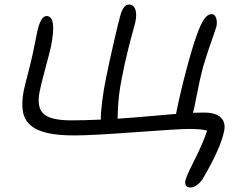

<svg xmlns="http://www.w3.org/2000/svg" viewBox="-20 -683 1058 841"><path d="M814.9 138.2Q786.6 138.2 792 107.9Q795.4 90.3 832 17.8Q868.7 -54.7 887.2 -110.8Q863.3 -118.2 808.1 -118.2Q763.2 -118.2 572.3 -104Q381.3 -89.8 305.2 -89.8Q231.4 -89.8 184.1 -101.3Q136.7 -112.8 111.1 -136.7Q85.4 -160.6 79.8 -197.8Q74.2 -234.9 84 -286.1Q87.4 -302.7 103.3 -364Q119.1 -425.3 125 -455.1Q127.4 -466.3 133.3 -495.6Q139.2 -524.9 141.1 -534.2Q156.2 -612.8 184.1 -612.8Q229 -612.8 204.1 -482.9Q197.8 -453.6 179.2 -385.3Q160.6 -316.9 153.8 -283.2Q139.6 -212.9 170.9 -184.3Q202.1 -155.8 292 -155.8Q346.7 -155.8 421.9 -159.2Q420.4 -182.1 427.5 -238.8Q434.6 -295.4 444.8 -342.8Q457 -404.3 479.2 -501.2Q501.5 -598.1 508.8 -621.1Q522 -663.1 544.9 -663.1Q564.9 -663.1 572.5 -642.6Q580.1 -622.1 573.2 -587.9Q571.8 -579.6 562.7 -548.1Q553.7 -516.6 540.3 -462.6Q526.9 -408.7 514.2 -344.2Q505.4 -300.8 501.2 -263.9Q497.1 -227.1 496.1 -195.3L495.1 -163.1Q549.8 -166.5 643.3 -174.8Q736.8 -183.1 751 -184.1Q767.6 -268.1 794.7 -371.3Q821.8 -474.6 841.8 -528.8Q858.9 -577.6 874.3 -599.4Q889.6 -621.1 907.2 -621.1Q920.9 -621.1 926.5 -604.7Q932.1 -588.4 928.2 -567.9Q926.3 -560.1 917.7 -535.9Q909.2 -511.7 895.8 -472.4Q882.3 -433.1 871.1 -395Q862.3 -363.3 854.5 -327.6Q846.7 -292 839.8 -256.3Q833 -220.7 831.1 -211.9Q827.6 -195.8 825.2 -189Q834.5 -189 850.6 -189.5Q866.7 -189.9 874 -189.9Q924.8 -189.9 947 -168.5Q969.2 -147 961.9 -109.9Q947.3 -35.6 873 91.8Q861.8 112.8 845.5 125.5Q829.1 138.2 814.9 138.2Z"/></svg>

Font: Shantell Sans Irregular
Style: Italic
Weight: 300
Italic angle: -11.31°
Designer: Stephen Nixon, Anya Danilova, Shantell Martin
Foundry: Arrow Type
Version: Version 1.006;[9816181b4]